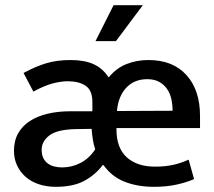

<svg xmlns="http://www.w3.org/2000/svg" viewBox="-20 -712 828 742"><path d="M428 -553H349L419 -692H532ZM753 -217H430V-213Q430 -140 470 -104Q510 -68 579 -68Q617 -68 647.5 -74.5Q678 -81 709 -95L730 -20Q701 -7 662 1.5Q623 10 575 10Q512 10 462 -9.5Q412 -29 380 -74H377Q347 -35 304.5 -12.5Q262 10 196 10Q160 10 130 0Q100 -10 79 -28.5Q58 -47 46 -72.5Q34 -98 34 -129Q34 -168 50 -196.5Q66 -225 95 -244Q124 -263 164 -272.5Q204 -282 252 -282H337V-318Q337 -363 311 -380.5Q285 -398 242 -398Q216 -398 183.5 -389.5Q151 -381 109 -358L71 -430Q117 -455 158.5 -467.5Q200 -480 253 -480Q305 -480 340.5 -464.5Q376 -449 399 -414H401Q430 -449 469 -464.5Q508 -480 554 -480Q648 -480 700.5 -422Q753 -364 753 -264ZM141 -134Q141 -114 147.5 -101Q154 -88 165 -80Q176 -72 190.5 -68.5Q205 -65 220 -65Q258 -65 291.5 -82.5Q325 -100 348 -135Q342 -152 339 -171.5Q336 -191 334 -214L270 -213Q199 -211 170 -188Q141 -165 141 -134ZM647 -284Q647 -308 642 -330Q637 -352 625 -369Q613 -386 594.5 -396Q576 -406 549 -406Q499 -406 468 -373Q437 -340 432 -283Z"/></svg>

Font: Mukta Malar Medium
Style: Regular
Weight: 500
Designer: Aadarsh Rajan, Girish Dalvi, Yashodeep Gholap
Foundry: Ek Type
Version: Version 2.538;PS 1.000;hotconv 16.6.51;makeotf.lib2.5.65220;